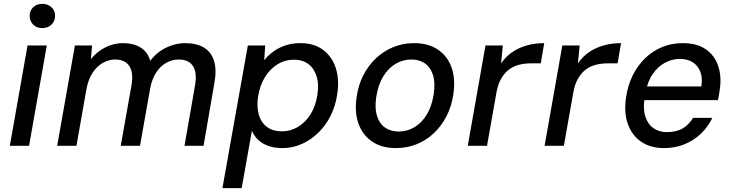

<svg xmlns="http://www.w3.org/2000/svg" viewBox="-20 -757 3799 997"><path d="M31 0 123 -521H223L131 0ZM200 -611Q171 -611 152.5 -629Q134 -647 134 -675Q134 -702 152.5 -719.5Q171 -737 200 -737Q228 -737 247 -719.5Q266 -702 266 -675Q266 -647 247 -629Q228 -611 200 -611Z M277 0 369 -521H458L452 -450Q483 -489 527 -511Q571 -533 617 -533Q655 -533 683.5 -523Q712 -513 732 -492.5Q752 -472 760 -441Q794 -486 842.5 -509.5Q891 -533 941 -533Q1001 -533 1039 -510Q1077 -487 1091.5 -440.5Q1106 -394 1093 -325L1037 0H938L993 -315Q1004 -381 981.5 -414.5Q959 -448 908 -448Q874 -448 843.5 -431Q813 -414 791 -380.5Q769 -347 760 -299L707 0H607L663 -315Q674 -381 651 -414.5Q628 -448 578 -448Q545 -448 514 -430.5Q483 -413 460.5 -378.5Q438 -344 429 -295L377 0Z M1135 220 1267 -521H1357L1352 -444Q1372 -469 1399 -489Q1426 -509 1461.5 -521Q1497 -533 1540 -533Q1610 -533 1657 -498.5Q1704 -464 1723.5 -404Q1743 -344 1731 -267Q1722 -206 1696.5 -155.5Q1671 -105 1632.5 -67.5Q1594 -30 1546.5 -9Q1499 12 1446 12Q1406 12 1374.5 1Q1343 -10 1321.5 -30Q1300 -50 1288 -78L1235 220ZM1443 -75Q1489 -75 1528 -98.5Q1567 -122 1593.5 -165Q1620 -208 1628 -265Q1637 -320 1624 -361Q1611 -402 1581 -424.5Q1551 -447 1507 -447Q1460 -447 1421 -423Q1382 -399 1355.5 -356Q1329 -313 1320 -255Q1312 -200 1324.5 -159.5Q1337 -119 1367.5 -97Q1398 -75 1443 -75Z M2035 12Q1963 12 1913 -21.5Q1863 -55 1841.5 -115Q1820 -175 1832 -254Q1841 -317 1867.5 -368Q1894 -419 1934 -456Q1974 -493 2024 -513Q2074 -533 2130 -533Q2203 -533 2253 -500Q2303 -467 2324.5 -407.5Q2346 -348 2334 -267Q2325 -205 2298.5 -153.5Q2272 -102 2232.5 -65Q2193 -28 2143 -8Q2093 12 2035 12ZM2050 -74Q2094 -74 2131.5 -96Q2169 -118 2195.5 -161Q2222 -204 2232 -267Q2241 -327 2228.5 -367Q2216 -407 2187 -427.5Q2158 -448 2116 -448Q2073 -448 2035 -426Q1997 -404 1970.5 -361Q1944 -318 1934 -255Q1925 -196 1937.5 -155.5Q1950 -115 1979.5 -94.5Q2009 -74 2050 -74Z M2409 0 2501 -521H2591L2582 -428Q2606 -463 2639.5 -486Q2673 -509 2715 -521Q2757 -533 2806 -533L2788 -428H2735Q2705 -428 2676.5 -421Q2648 -414 2624.5 -397Q2601 -380 2583.5 -350.5Q2566 -321 2558 -277L2509 0Z M2808 0 2900 -521H2990L2981 -428Q3005 -463 3038.5 -486Q3072 -509 3114 -521Q3156 -533 3205 -533L3187 -428H3134Q3104 -428 3075.5 -421Q3047 -414 3023.5 -397Q3000 -380 2982.5 -350.5Q2965 -321 2957 -277L2908 0Z M3428 12Q3358 12 3309.5 -21Q3261 -54 3240 -113.5Q3219 -173 3231 -252Q3240 -314 3265.5 -365.5Q3291 -417 3330.5 -455Q3370 -493 3419 -513Q3468 -533 3525 -533Q3600 -533 3646 -500.5Q3692 -468 3710 -412.5Q3728 -357 3717 -289Q3716 -278 3713.5 -265Q3711 -252 3708 -237H3301L3313 -308H3622Q3629 -354 3616 -386Q3603 -418 3576 -434.5Q3549 -451 3510 -451Q3470 -451 3433.5 -431.5Q3397 -412 3370.5 -374.5Q3344 -337 3333 -280L3328 -252Q3318 -194 3330.5 -153.5Q3343 -113 3372.5 -92Q3402 -71 3442 -71Q3493 -71 3525.5 -90.5Q3558 -110 3579 -145H3679Q3658 -100 3621.5 -64.5Q3585 -29 3536 -8.5Q3487 12 3428 12Z"/></svg>

Font: DM Sans 10pt Medium
Style: Italic
Weight: 500
Italic angle: -10°
Version: Version 4.004;gftools[0.9.30]